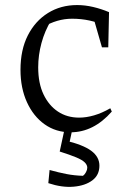

<svg xmlns="http://www.w3.org/2000/svg" viewBox="-20 -515 501 759"><path d="M259 8Q201 8 156.5 -23.5Q112 -55 86.5 -111Q61 -167 61 -239Q61 -318 90 -375Q119 -432 169.5 -463.5Q220 -495 285 -495Q316 -495 348 -487.5Q380 -480 411 -467L398 -412Q337 -441 265 -441Q235 -441 206 -432.5Q177 -424 151 -408L182 -434Q157 -393 144 -345Q131 -297 131 -249Q131 -186 152 -142Q173 -98 209 -74Q245 -50 293 -50Q321 -50 352 -59Q383 -68 416 -87L422 -74Q350 8 259 8ZM383 -328 343 -467H411L408 -328ZM171 209 176 157Q212 167 243 173Q274 179 308 180Q315 175 320 165.5Q325 156 325 148Q325 137 315 127Q305 117 281 107Q257 97 216 84L236 40Q308 57 340.5 81Q373 105 373 140Q373 177 345 198Q317 219 271 223Q225 227 171 209ZM237 -13H268L247 84H216Z"/></svg>

Font: Piazzolla Thin Light
Style: Regular
Weight: 300
Version: Version 2.005